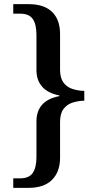

<svg xmlns="http://www.w3.org/2000/svg" viewBox="-20 -780 472 927"><path d="M44 127V81H77Q121 81 138.5 54.5Q156 28 156 -22V-194Q156 -243 183 -274Q210 -305 267 -316V-319Q211 -330 183.5 -361.5Q156 -393 156 -441V-611Q156 -662 138.5 -688Q121 -714 77 -714H44V-760H118Q193 -760 231.5 -722.5Q270 -685 270 -616V-443Q270 -404 286 -382Q302 -360 328.5 -351Q355 -342 387 -341V-294Q355 -293 328.5 -284Q302 -275 286 -253Q270 -231 270 -191V-18Q270 49 231.5 88Q193 127 118 127Z"/></svg>

Font: Noto Serif Armenian Medium
Style: Regular
Weight: 500
Version: Version 2.007